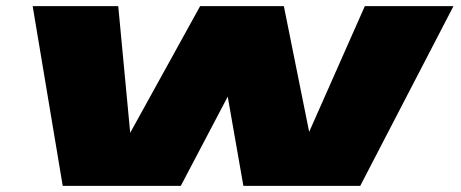

<svg xmlns="http://www.w3.org/2000/svg" viewBox="-20 -606 1502 626"><path d="M184.5 0 86.5 -586H365.5L404.5 -173L632.5 -586H905.5L988 -176L1169.5 -586H1458.5L1154.5 0H773.5L722.5 -291L569.5 0Z"/></svg>

Font: Anybody UltraExpanded Black
Style: Italic
Weight: 900
Width: 9
Italic angle: -10°
Designer: Tyler Finck
Foundry: Etcetera Type Company
Version: Version 1.010; ttfautohint (v1.8.3) -l 8 -r 50 -G 200 -x 14 